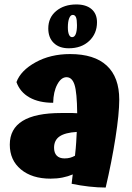

<svg xmlns="http://www.w3.org/2000/svg" viewBox="-20 -806 593 863"><path d="M516 -358Q516 -295 499 -186.5Q482 -78 455 37Q420 37 380 32.5Q340 28 302 20Q304 3 305 -6Q306 -15 307 -22Q286 -13 261 -8Q236 -3 207 -3Q124 -3 74 -44.5Q24 -86 24 -156Q24 -227 81.5 -262.5Q139 -298 255 -298Q293 -298 306 -298Q319 -298 327 -297Q326 -391 315 -425Q304 -459 279 -459Q255 -459 237.5 -426.5Q220 -394 219 -344Q155 -344 112.5 -368Q70 -392 54 -437Q73 -489 140 -526Q207 -563 295 -563Q404 -563 460 -511Q516 -459 516 -358ZM223 -142Q223 -119 235 -106.5Q247 -94 270 -94Q284 -94 295 -97Q306 -100 317 -106Q321 -141 322.5 -166.5Q324 -192 325 -213Q273 -210 248 -193Q223 -176 223 -142ZM197 -678Q197 -727 232.5 -756.5Q268 -786 323 -786Q367 -786 391.5 -765Q416 -744 416 -706Q416 -655 381 -622Q346 -589 289 -589Q246 -589 221.5 -613Q197 -637 197 -678ZM326 -693Q326 -718 321.5 -728.5Q317 -739 307 -739Q297 -739 291 -724Q285 -709 285 -683Q285 -662 290 -650.5Q295 -639 304 -639Q315 -639 320.5 -653Q326 -667 326 -693Z"/></svg>

Font: Atma
Style: Bold
Weight: 700
Designer: Gregori Vincens, Jeremie Hornus, Riccardo Olocco, Yoann Minet.
Foundry: black foundry
Version: Version 1.102;PS 1.100;hotconv 1.0.86;makeotf.lib2.5.63406